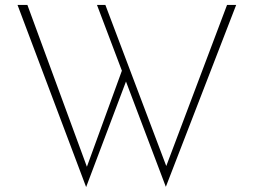

<svg xmlns="http://www.w3.org/2000/svg" viewBox="-20 -725 1029 778"><path d="M51 -705H91L337 -36L328 -38L477 -447L494 -404L329 33ZM373 -705H407L661 -33L648 -37L900 -705H937L652 32Z"/></svg>

Font: Josefin Sans ExtraLight
Style: Regular
Weight: 250
Designer: Santiago Orozco
Foundry: Typemade
Version: Version 2.000